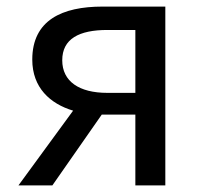

<svg xmlns="http://www.w3.org/2000/svg" viewBox="-20 -563 614 583"><path d="M391 -281H306C220 -281 169 -316 169 -380C169 -445 220 -472 306 -472H391ZM291 -543C169 -543 78 -502 78 -382C78 -297 132 -248 202 -227L36 0H139L289 -215H291H391V0H482V-543Z"/></svg>

Font: Noto Sans CJK JP Regular
Style: Regular
Weight: 400
Designer: Ryoko NISHIZUKA (kana & ideographs); Paul D. Hunt (Latin, Greek & Cyrillic); Wenlong ZHANG (bopomofo); Sandoll Communica
Foundry: Adobe Systems Incorporated
Version: Version 1.001;PS 1.001;hotconv 1.0.78;makeotf.lib2.5.61930